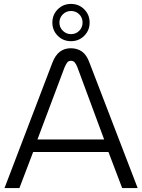

<svg xmlns="http://www.w3.org/2000/svg" viewBox="-20 -959 725 979"><path d="M3 0 247 -639Q262 -678 285.5 -695.5Q309 -713 341 -713Q374 -713 398 -696Q422 -679 436 -640L682 0H603L533 -184H149L79 0ZM171 -248H511L375 -615Q369 -631 361.5 -640Q354 -649 342 -649Q329 -649 322.5 -640Q316 -631 309 -615ZM342 -749Q302 -749 274.5 -776.5Q247 -804 247 -844Q247 -884 274.5 -911.5Q302 -939 342 -939Q382 -939 409.5 -911.5Q437 -884 437 -844Q437 -804 409.5 -776.5Q382 -749 342 -749ZM342 -785Q367 -785 384 -802Q401 -819 401 -844Q401 -869 384 -886Q367 -903 342 -903Q318 -903 300.5 -886Q283 -869 283 -844Q283 -819 300.5 -802Q318 -785 342 -785Z"/></svg>

Font: MuseoModerno Thin Light
Style: Regular
Weight: 300
Version: Version 1.003